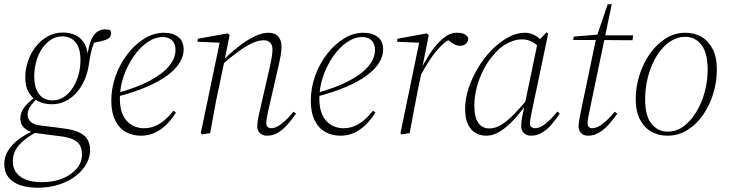

<svg xmlns="http://www.w3.org/2000/svg" viewBox="-53 -622 3405 897"><path d="M123 255Q74 255 39.5 242.5Q5 230 -14 205.5Q-33 181 -33 145Q-33 107 -11.5 76Q10 45 44.5 21.5Q79 -2 117 -16L121 -7Q67 21 37 54.5Q7 88 7 133Q7 176 41.5 202.5Q76 229 142 229Q198 229 240 211.5Q282 194 306 165Q330 136 330 100Q330 77 322 60Q314 43 292 31Q270 19 225 14L116 0Q112 0 108 -1Q104 -2 99 -2V-4Q72 -11 57 -27.5Q42 -44 42 -69Q42 -98 63.5 -124.5Q85 -151 120 -174V-179L126 -167Q100 -143 88 -124Q76 -105 76 -86Q76 -68 89.5 -54Q103 -40 135 -36L244 -22Q292 -16 319.5 -2Q347 12 357.5 33Q368 54 368 79Q368 112 351 143Q334 174 301.5 199.5Q269 225 223.5 240Q178 255 123 255ZM189 -135Q154 -135 125.5 -149Q97 -163 81 -190.5Q65 -218 65 -259Q65 -300 78 -337.5Q91 -375 115 -405Q139 -435 171 -452.5Q203 -470 242 -470Q273 -470 298 -458.5Q323 -447 338.5 -423.5Q354 -400 357 -365L354 -355Q361 -409 373.5 -436.5Q386 -464 402.5 -474.5Q419 -485 438 -485Q444 -485 450.5 -484Q457 -483 461 -481Q464 -478 465 -474Q466 -470 466 -466Q466 -445 441 -436Q416 -427 373 -420L391 -433Q387 -423 381.5 -409Q376 -395 371.5 -374Q367 -353 362 -319Q357 -284 343 -251Q329 -218 307 -192Q285 -166 255 -150.5Q225 -135 189 -135ZM192 -153Q221 -153 245 -168.5Q269 -184 286.5 -211Q304 -238 313.5 -271.5Q323 -305 323 -341Q323 -397 300 -424.5Q277 -452 238 -452Q208 -452 184 -436Q160 -420 142.5 -393.5Q125 -367 116 -333.5Q107 -300 107 -264Q107 -228 117.5 -203Q128 -178 147 -165.5Q166 -153 192 -153Z M605 12Q567 12 535.5 -5Q504 -22 485.5 -59Q467 -96 467 -152Q467 -210 487 -266.5Q507 -323 542 -368.5Q577 -414 621 -441.5Q665 -469 713 -469Q754 -469 779.5 -449.5Q805 -430 805 -391Q805 -360 786.5 -329.5Q768 -299 730 -270.5Q692 -242 633 -216.5Q574 -191 493 -170L490 -186Q584 -212 645 -244Q706 -276 736.5 -313Q767 -350 767 -389Q767 -417 751 -433Q735 -449 708 -449Q671 -449 635.5 -424.5Q600 -400 571 -358Q542 -316 524.5 -265Q507 -214 507 -161Q507 -92 539 -57.5Q571 -23 620 -23Q648 -23 672.5 -33.5Q697 -44 718.5 -63Q740 -82 758 -105L769 -96Q754 -72 736 -52Q718 -32 697.5 -17.5Q677 -3 654 4.5Q631 12 605 12Z M891 6 885 0 975 -431 983 -422 870 -427 871 -441 1011 -466 1020 -458 996 -341 995 -335 967 -201Q956 -151 947.5 -102.5Q939 -54 929 0ZM1195 12Q1175 12 1162 0.5Q1149 -11 1149 -30Q1149 -44 1151.5 -60.5Q1154 -77 1159 -97L1206 -302Q1211 -326 1215.5 -349.5Q1220 -373 1220 -390Q1220 -412 1209 -423Q1198 -434 1180 -434Q1156 -434 1127.5 -421.5Q1099 -409 1063 -383Q1027 -357 979 -316L977 -332H981Q1018 -370 1057 -401Q1096 -432 1133 -450.5Q1170 -469 1200 -469Q1232 -469 1247 -451.5Q1262 -434 1262 -405Q1262 -382 1258 -360.5Q1254 -339 1248 -313L1200 -104Q1197 -89 1194 -73.5Q1191 -58 1191 -46Q1191 -35 1197.5 -29Q1204 -23 1215 -23Q1236 -23 1263.5 -44.5Q1291 -66 1318 -100L1330 -91Q1311 -64 1290 -40Q1269 -16 1245.5 -2Q1222 12 1195 12Z M1537 12Q1499 12 1467.5 -5Q1436 -22 1417.5 -59Q1399 -96 1399 -152Q1399 -210 1419 -266.5Q1439 -323 1474 -368.5Q1509 -414 1553 -441.5Q1597 -469 1645 -469Q1686 -469 1711.5 -449.5Q1737 -430 1737 -391Q1737 -360 1718.5 -329.5Q1700 -299 1662 -270.5Q1624 -242 1565 -216.5Q1506 -191 1425 -170L1422 -186Q1516 -212 1577 -244Q1638 -276 1668.5 -313Q1699 -350 1699 -389Q1699 -417 1683 -433Q1667 -449 1640 -449Q1603 -449 1567.5 -424.5Q1532 -400 1503 -358Q1474 -316 1456.5 -265Q1439 -214 1439 -161Q1439 -92 1471 -57.5Q1503 -23 1552 -23Q1580 -23 1604.5 -33.5Q1629 -44 1650.5 -63Q1672 -82 1690 -105L1701 -96Q1686 -72 1668 -52Q1650 -32 1629.5 -17.5Q1609 -3 1586 4.5Q1563 12 1537 12Z M1907 -261 1901 -287H1908Q1932 -337 1960 -378Q1988 -419 2018.5 -444Q2049 -469 2081 -469Q2103 -469 2116 -463Q2129 -457 2135 -443Q2134 -428 2124 -418Q2114 -408 2097 -408Q2083 -408 2071 -414Q2059 -420 2044 -432L2031 -443L2059 -449V-443Q2033 -433 2007.5 -407.5Q1982 -382 1957 -345Q1932 -308 1907 -261ZM1818 0 1907 -431 1914 -422 1802 -427 1804 -441 1941 -466 1950 -458 1918 -297 1917 -288 1899 -201Q1889 -151 1880 -102.5Q1871 -54 1861 0L1822 6Z M2217 12Q2193 12 2170.5 0Q2148 -12 2134 -39.5Q2120 -67 2120 -113Q2120 -161 2136.5 -210.5Q2153 -260 2181 -306.5Q2209 -353 2244.5 -389Q2280 -425 2320 -447Q2360 -469 2399 -469Q2416 -469 2432.5 -463Q2449 -457 2463 -445.5Q2477 -434 2486 -418L2471 -395Q2457 -413 2435 -425.5Q2413 -438 2386 -438Q2364 -438 2342.5 -430.5Q2321 -423 2301.5 -410.5Q2282 -398 2265 -379Q2234 -348 2210.5 -305Q2187 -262 2175 -216Q2163 -170 2163 -129Q2163 -74 2181.5 -48Q2200 -22 2233 -22Q2262 -22 2290 -39.5Q2318 -57 2350.5 -90.5Q2383 -124 2421 -170L2428 -163H2426Q2394 -116 2359.5 -76Q2325 -36 2289.5 -12Q2254 12 2217 12ZM2428 12Q2408 12 2395 0Q2382 -12 2382 -33Q2382 -43 2383 -53.5Q2384 -64 2387.5 -80.5Q2391 -97 2397 -126L2398 -131L2460 -429L2463 -432L2500 -471L2508 -465L2432 -103Q2429 -88 2426 -72.5Q2423 -57 2423 -43Q2423 -34 2430 -28.5Q2437 -23 2447 -23Q2470 -23 2497 -45Q2524 -67 2551 -101L2562 -91Q2544 -64 2523.5 -40Q2503 -16 2479 -2Q2455 12 2428 12Z M2625 -435 2627 -451 2749 -461V-457H2905L2902 -434L2749 -435H2747ZM2694 12Q2674 12 2662 0Q2650 -12 2650 -32Q2650 -44 2653 -60.5Q2656 -77 2660 -98L2732 -443L2786 -602H2805L2701 -103Q2698 -88 2695 -73Q2692 -58 2692 -45Q2692 -35 2698 -29Q2704 -23 2713 -23Q2729 -23 2746 -32.5Q2763 -42 2782 -60Q2801 -78 2819 -100L2831 -91Q2812 -64 2790.5 -40Q2769 -16 2745 -2Q2721 12 2694 12Z M3065 12Q3026 12 2992 -6Q2958 -24 2937.5 -62.5Q2917 -101 2917 -159Q2917 -216 2934.5 -271Q2952 -326 2983 -370.5Q3014 -415 3056.5 -442Q3099 -469 3149 -469Q3190 -469 3223 -450.5Q3256 -432 3276 -394Q3296 -356 3296 -297Q3296 -239 3279 -184Q3262 -129 3231 -84.5Q3200 -40 3157.5 -14Q3115 12 3065 12ZM3067 -7Q3100 -7 3128 -23.5Q3156 -40 3179 -69Q3202 -98 3219 -135Q3236 -172 3244.5 -214Q3253 -256 3253 -297Q3253 -375 3224 -412.5Q3195 -450 3147 -450Q3115 -450 3086 -433Q3057 -416 3034 -387.5Q3011 -359 2994.5 -321.5Q2978 -284 2969.5 -242Q2961 -200 2961 -158Q2961 -81 2990.5 -44Q3020 -7 3067 -7Z"/></svg>

Font: Source Serif 4 48pt Light
Style: Italic
Weight: 300
Italic angle: -12°
Designer: Frank Grießhammer
Foundry: Adobe Systems Incorporated
Version: Version 4.004;hotconv 1.0.116;makeotfexe 2.5.65601